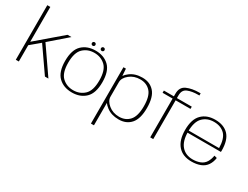

<svg xmlns="http://www.w3.org/2000/svg" viewBox="-84 -1480 3094 2392"><g transform="rotate(30 1463.0 -284.0)"><path d="M243.5 -350.5 487 0H537L274.5 -380ZM68 0H111.5V-234.5L248.5 -349L273.5 -371.5L527 -591.5H471L111.5 -284V-785H68Z M875 4.5Q994.5 4.5 1068.5 -66.8Q1142.5 -138 1142.5 -296Q1142.5 -455 1068.5 -525.8Q994.5 -596.5 875 -596.5Q755 -596.5 681 -525.8Q607 -455 607 -296Q607 -138 681 -66.8Q755 4.5 875 4.5ZM875 -28Q780 -28 715.8 -88.8Q651.5 -149.5 651.5 -296Q651.5 -443 715.8 -503.8Q780 -564.5 875 -564.5Q969.5 -564.5 1034 -503.8Q1098.5 -443 1098.5 -296Q1098.5 -149.5 1034 -88.8Q969.5 -28 875 -28ZM810.5 -630Q821 -630 828.2 -637.2Q835.5 -644.5 835.5 -655Q835.5 -666 828.2 -673.2Q821 -680.5 810.5 -680.5Q799 -680.5 791.8 -673.2Q784.5 -666 784.5 -655Q784.5 -644.5 791.8 -637.2Q799 -630 810.5 -630ZM940 -630Q951.5 -630 958.8 -637.2Q966 -644.5 966 -655Q966 -666 958.8 -673.2Q951.5 -680.5 940 -680.5Q929.5 -680.5 922.2 -673.2Q915 -666 915 -655Q915 -644.5 922.2 -637.2Q929.5 -630 940 -630Z M1276 220.5H1319.5V-470L1311.5 -590H1276ZM1547.5 4Q1656.5 4 1720.2 -68.2Q1784 -140.5 1784 -296Q1784 -452.5 1720.2 -524.5Q1656.5 -596.5 1547.5 -596.5Q1442 -596.5 1372 -543Q1302 -489.5 1302 -440.5L1319.5 -401Q1319.5 -461.5 1382.8 -512.8Q1446 -564 1535.5 -564Q1627 -564 1683.2 -502.2Q1739.5 -440.5 1739.5 -296Q1739.5 -152 1683.2 -90Q1627 -28 1535.5 -28Q1446 -28 1382.8 -79.8Q1319.5 -131.5 1319.5 -192L1302 -152Q1302 -103 1372 -49.5Q1442 4 1547.5 4Z M2001.5 0H2045V-558H2259V-590H2045V-629.5Q2045 -708.5 2105.8 -733.2Q2166.5 -758 2254.5 -758H2271.5V-789H2255.5Q2149 -789 2075.2 -756Q2001.5 -723 2001.5 -630V-590H1857.5V-558H2001.5Z M2595.5 4.5V-26Q2492 -26 2433.5 -94.5Q2374.5 -162.5 2374.5 -297.5Q2374.5 -440.5 2436.5 -503Q2498.5 -565 2595.5 -565Q2695 -565 2753.5 -505Q2809 -446.5 2811.5 -313H2367V-283H2855Q2856 -292 2856 -300.5Q2856 -453 2788.5 -524.5Q2720 -596 2595.5 -596Q2475 -596 2403.5 -524Q2331.5 -452 2331.5 -298Q2331.5 -151.5 2400.5 -73Q2468.5 4.5 2595.5 4.5ZM2595.5 -26V4.5Q2668.5 4.5 2723.5 -17.5Q2778.5 -39 2810 -86Q2840.5 -132.5 2848.5 -192L2808.5 -202.5Q2801 -151 2776 -107.5Q2750.5 -64.5 2702.5 -45Q2654.5 -26 2595.5 -26Z"/></g></svg>

Font: Anybody SemiExpanded ExtraLight
Style: Regular
Weight: 250
Width: 6
Version: Version 1.113;gftools[0.9.25]